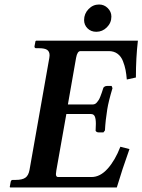

<svg xmlns="http://www.w3.org/2000/svg" viewBox="-20 -825 627 845"><path d="M24.9 0 22.9 -2 26.9 -23.9Q28.3 -33.2 36.1 -33.2H48.8Q78.1 -33.2 91.8 -43Q105.5 -52.7 109.9 -77.1L196.8 -568.8Q196.8 -569.3 197.5 -574.2Q198.2 -579.1 198.2 -581.5Q198.2 -598.1 187.5 -605.5Q176.8 -612.8 151.9 -612.8H138.2Q135.3 -612.8 133.3 -615.2Q131.3 -617.7 131.8 -621.1L136.2 -644L139.2 -646H586.9Q578.1 -571.3 578.1 -483.9L538.1 -475.1Q536.1 -498.5 532.7 -516.6Q529.3 -534.7 521.2 -555.7Q513.2 -576.7 497.3 -588.4Q481.4 -600.1 459 -600.1H334Q320.3 -600.1 314.9 -570.8L278.8 -365.2H387.2Q393.1 -365.2 397.9 -367.4Q402.8 -369.6 407.2 -375.2Q411.6 -380.9 414.6 -385.3Q417.5 -389.6 421.6 -400.1Q425.8 -410.6 427.7 -416.5L434.1 -436Q434.1 -439.5 439.2 -443.1Q444.3 -446.8 451.2 -446.8H471.2L475.1 -437Q458 -380.4 452.1 -344.2Q444.3 -296.9 441.9 -251L435.1 -242.2H415Q408.2 -242.2 404.1 -245.4Q399.9 -248.5 400.9 -252Q401.9 -272.5 401.9 -280.3Q401.9 -301.8 397.2 -312.5Q392.6 -323.2 379.9 -323.2H272L228 -75.2Q226.1 -61.5 226.1 -59.1Q226.1 -45.9 235.8 -45.9H382.8Q420.9 -45.9 453.9 -82.8Q486.8 -119.6 509.8 -179.2L549.8 -168.9Q517.6 -79.1 494.1 0ZM350.1 -736.8Q350.1 -764.6 369.6 -784.9Q389.2 -805.2 416 -805.2Q438.5 -805.2 454.3 -789.3Q470.2 -773.4 470.2 -752Q470.2 -724.6 450.4 -704.8Q430.7 -685.1 403.8 -685.1Q380.4 -685.1 365.2 -700.2Q350.1 -715.3 350.1 -736.8Z"/></svg>

Font: Linux Libertine G
Style: Semibold Italic
Weight: 600
Italic angle: -11.5°
Designer: Philipp H. Poll
Foundry: Philipp H. Poll
Version: Version 5.1.1